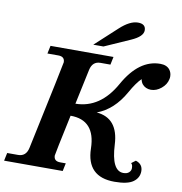

<svg xmlns="http://www.w3.org/2000/svg" viewBox="-131 -1057 1103 1161"><g transform="rotate(10 420.5 -476.5)"><path d="M648.4 9.8Q477.5 9.8 474.1 -163.8Q470.7 -337.4 318.4 -337.4Q266.1 -91.8 266.1 -84Q266.1 -48.8 305.7 -48.8H339.8L329.6 0H-30.3L-20 -48.8H46.9Q95.7 -48.8 107.4 -102.5Q221.7 -640.6 221.7 -648.4Q221.7 -683.6 182.1 -683.6H115.2L125.5 -732.4H512.2L502 -683.6H440.9Q392.1 -683.6 380.4 -629.9L334.5 -414.1Q486.3 -415.5 577.1 -578.1Q668 -740.7 798.8 -740.7Q837.9 -740.7 856.9 -716.8Q870.6 -699.2 870.6 -674.8Q870.6 -667 868.7 -658.7Q861.8 -625 832 -600.6Q802.2 -576.2 769 -576.2Q752.4 -576.2 738.5 -582.5Q724.6 -588.9 715.6 -600.3Q706.5 -611.8 703.1 -629.9Q673.3 -601.6 637.2 -537.1Q572.8 -422.4 470.7 -384.3Q604 -373 611.8 -212.4Q619.6 -51.8 692.4 -51.8Q715.3 -51.8 727.1 -63Q738.8 -74.2 738.8 -88.9Q738.8 -111.8 728.5 -118.7L754.4 -138.2Q797.9 -124.5 797.9 -81.1Q797.9 -40.5 763.4 -15.4Q729 9.8 648.4 9.8ZM441.4 -784.2H378.9L512.7 -907.2Q573.2 -962.9 622.6 -962.9Q670.4 -962.9 670.4 -923.3Q670.4 -885.3 599.1 -854Z"/></g></svg>

Font: Munson
Style: Bold Italic
Weight: 700
Italic angle: -12°
Designer: Paul James MIller
Foundry: High-Logic / Made with FontCreator
Version: Version 2.10;May 5, 2019;FontCreator 11.5.0.2430 64-bit